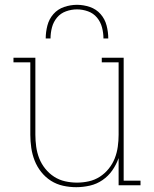

<svg xmlns="http://www.w3.org/2000/svg" viewBox="-20 -770 640 798"><path d="M297 8Q269 8 242 2Q215 -4 192 -18.5Q169 -33 151.5 -55Q134 -77 124 -102.5Q114 -128 110 -155.5Q106 -183 106 -210V-511H36V-530H127V-210Q127 -185 130.5 -160Q134 -135 143 -112Q152 -89 168 -69Q184 -49 205 -35.5Q226 -22 250.5 -16.5Q275 -11 300 -11Q325 -11 349.5 -16.5Q374 -22 395 -35.5Q416 -49 432 -69Q448 -89 457 -112Q466 -135 469.5 -160Q473 -185 473 -210V-511H403V-530H494V-19H564V0H473V-113Q463 -85 446.5 -61.5Q430 -38 406 -21.5Q382 -5 353.5 1.5Q325 8 297 8ZM170 -610Q170 -637 177 -664Q184 -691 202 -711.5Q220 -732 246.5 -741Q273 -750 300 -750Q327 -750 353.5 -741Q380 -732 398 -711.5Q416 -691 423 -664Q430 -637 430 -610H410Q410 -633 404 -656Q398 -679 383 -697Q368 -715 345.5 -723Q323 -731 300 -731Q277 -731 254.5 -723Q232 -715 217 -697Q202 -679 196 -656Q190 -633 190 -610Z"/></svg>

Font: Iosevka Slab Thin Extended
Style: Regular
Weight: 100
Width: 7
Monospace: yes
Designer: Belleve Invis
Foundry: Belleve Invis
Version: Version 11.1.1; ttfautohint (v1.8.3)